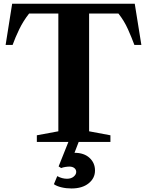

<svg xmlns="http://www.w3.org/2000/svg" viewBox="-20 -782 810 1058"><path d="M183 0V-36.5L301.5 -58.5V-707.5H140.5Q108.5 -667 86.2 -621Q64 -575 49.5 -534.5H11L47 -761.5H722.5L759 -534.5H720.5Q705.5 -575 685 -621Q664.5 -667 632.5 -707.5H471V-58.5L588.5 -36.5V0ZM373.5 256.5Q344.5 256.5 318.5 250.2Q292.5 244 277 233L295.5 188.5Q309 196 322.5 199.5Q336 203 349 203Q372 203 386 191.2Q400 179.5 400 165.5Q400 152.5 389.8 144.2Q379.5 136 362.5 136Q353 136 340 138Q327 140 317 144L303 135L362.5 -14H419L390.5 60Q443 60 473.2 87.8Q503.5 115.5 503.5 157.5Q503.5 200 468.5 228.2Q433.5 256.5 373.5 256.5Z"/></svg>

Font: Libre Caslon Text
Style: Regular
Weight: 400
Designer: Pablo Impallari, Rodrigo Fuenzalida, Katja Schimmel
Foundry: Pablo Impallari, Rodrigo Fuenzalida
Version: Version 2.000